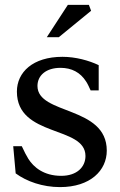

<svg xmlns="http://www.w3.org/2000/svg" viewBox="-20 -748 490 784"><path d="M133 -397C133 -440 168 -471 227 -471C273 -471 308 -452 331 -416C335 -411 344 -393 350 -379H383V-482C343 -501 289 -516 235 -516C114 -516 49 -453 49 -374C49 -186 329 -236 329 -111C329 -66 294 -30 230 -30C158 -30 117 -66 96 -99C88 -112 79 -129 69 -151H34L44 -40C89 -7 154 16 225 16C349 16 416 -52 416 -133C416 -317 133 -278 133 -397ZM171 -596H220L352 -704L343 -728H257Z"/></svg>

Font: LT Superior Serif Medium
Style: Regular
Weight: 500
Designer: Daniel Lyons
Foundry: LyonsType
Version: Version 2.120;FEAKit 1.0